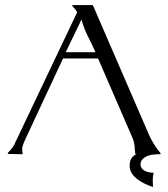

<svg xmlns="http://www.w3.org/2000/svg" viewBox="-20 -608 662 757"><path d="M585.9 74.2Q582 86.9 582.3 101.1Q582.5 115.2 583 128.4L582 128.9Q568.4 124.5 552.5 117.2Q536.6 109.9 522.9 99.6Q509.3 89.4 500.2 75.9Q491.2 62.5 491.2 45.9Q491.2 25.9 498.8 15.4Q506.3 4.9 518.6 -1H513.2Q512.2 -18.1 510.3 -34.4Q508.3 -50.8 501.5 -66.4L366.7 -377.4H228.5L77.6 -54.2Q73.7 -45.9 70.6 -36.9Q67.4 -27.8 67.4 -18.1Q67.4 -14.2 67.9 -10.5Q68.4 -6.8 69.3 -2.9L68.8 -1L67.9 0L12.2 -1L10.7 -2V-4.9Q17.6 -12.7 24.9 -20.8Q32.2 -28.8 36.6 -38.6L284.2 -559.6Q280.3 -566.9 274.9 -573.2Q269.5 -579.6 264.2 -585.9V-586.4L265.6 -587.9H344.7L346.7 -586.4L567.4 -76.7Q584.5 -38.1 612.8 -3.9L613.8 -1Q613.3 -1 612.3 -0.5Q611.3 0 610.8 0H596.2Q596.2 1.5 594.5 1.2Q592.8 1 591.8 1Q583 1 573 3.2Q563 5.4 554.2 10.3Q545.4 15.1 539.8 22.5Q534.2 29.8 534.2 40.5Q534.2 49.8 539.3 56.2Q544.4 62.5 552 66.2Q559.6 69.8 568.6 71.5Q577.6 73.2 585 73.2ZM356.4 -402.3Q342.3 -434.1 326.2 -465.6Q310.1 -497.1 301.3 -531.2L239.3 -402.3Z"/></svg>

Font: CAT Linz
Style: Regular
Weight: 400
Designer: Peter Wiegel
Foundry: Peter Wiegel
Version: Version 1.08